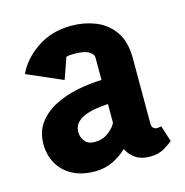

<svg xmlns="http://www.w3.org/2000/svg" viewBox="-81 -567 624 647"><g transform="rotate(-15 231.5 -243.5)"><path d="M174 4Q128 4 95.5 -13.5Q63 -31 46 -61.5Q29 -92 29 -129Q29 -173 51.5 -203Q74 -233 110.5 -251.5Q147 -270 190 -278.5Q233 -287 274 -288V-367Q274 -378 258.5 -387.5Q243 -397 209 -397Q201 -397 193 -396.5Q185 -396 180 -394L154 -320L30 -374Q51 -421 102 -456Q153 -491 223 -491Q266 -491 305 -476Q344 -461 369.5 -426Q395 -391 395 -330V-105Q395 -92 400.5 -87.5Q406 -83 413 -83Q418 -83 422.5 -84Q427 -85 428 -85L446 -29Q439 -23 418 -9.5Q397 4 366 4Q336 4 316.5 -9Q297 -22 286 -44Q266 -24 237.5 -10Q209 4 174 4ZM198 -92Q226 -92 246.5 -107.5Q267 -123 274 -139V-204Q255 -203 234 -200Q213 -197 194.5 -190Q176 -183 164.5 -170.5Q153 -158 153 -138Q153 -121 164 -106.5Q175 -92 198 -92Z"/></g></svg>

Font: Kreon
Style: Bold
Weight: 700
Designer: Julia Petretta
Foundry: Julia Petretta and Eli Heuer
Version: Version 2.002